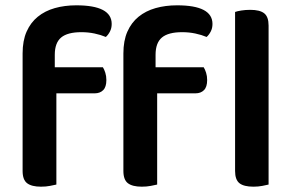

<svg xmlns="http://www.w3.org/2000/svg" viewBox="-20 -695 1120 722"><path d="M990 -1Q982 1 966.5 4Q951 7 933 7Q897 7 880.5 -6Q864 -19 864 -52V-650Q872 -653 887.5 -655.5Q903 -658 921 -658Q957 -658 973.5 -645Q990 -632 990 -599ZM186 -442H367Q372 -434 376 -421.5Q380 -409 380 -394Q380 -368 368 -356Q356 -344 336 -344H192V-1Q183 1 168 4Q153 7 134 7Q99 7 82 -6Q65 -19 65 -52V-494Q65 -542 80 -576Q95 -610 122 -632Q149 -654 186 -664.5Q223 -675 267 -675Q400 -675 400 -605Q400 -589 393.5 -576.5Q387 -564 378 -556Q359 -564 335.5 -569Q312 -574 286 -574Q234 -574 210 -554Q186 -534 186 -489ZM565 -442H746Q751 -434 755 -421.5Q759 -409 759 -394Q759 -368 747 -356Q735 -344 715 -344H571V-1Q562 1 547 4Q532 7 513 7Q478 7 461 -6Q444 -19 444 -52V-494Q444 -542 459 -576Q474 -610 501 -632Q528 -654 565 -664.5Q602 -675 646 -675Q779 -675 779 -605Q779 -589 772.5 -576.5Q766 -564 757 -556Q738 -564 714.5 -569Q691 -574 665 -574Q613 -574 589 -554Q565 -534 565 -489Z"/></svg>

Font: Baloo Chettan 2 SemiBold
Style: Regular
Weight: 600
Designer: Maithili Shingre, Unnati Kotecha and Ek Type
Foundry: Ek Type
Version: Version 1.640;hotconv 1.0.111;makeotfexe 2.5.65597; ttfautoh